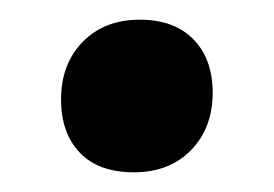

<svg xmlns="http://www.w3.org/2000/svg" viewBox="-20 -337 278 195"><path d="M42 -236Q42 -272 64 -294.5Q86 -317 122 -317Q157 -317 176.5 -297Q196 -277 196 -243Q196 -207 174 -184.5Q152 -162 116 -162Q80 -162 61 -182Q42 -202 42 -236Z"/></svg>

Font: Alegreya
Style: Bold
Weight: 700
Designer: Juan Pablo del Peral
Foundry: Huerta Tipografica
Version: Version 2.008; ttfautohint (v1.8)